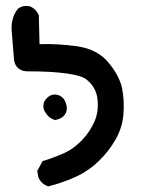

<svg xmlns="http://www.w3.org/2000/svg" viewBox="-20 -528 540 659"><path d="M143.1 110.8Q131.8 106.4 124 98.9Q116.2 91.3 111.8 80.6V79.6L111.3 78.6L108.4 62L107.9 59.1L109.4 56.2L124 28.8L126 24.9L129.9 23.9Q167.5 12.2 202.1 -3.4Q235.4 -19 262.2 -47.9Q275.9 -62 286.4 -78.1Q296.9 -94.2 304.7 -111.8Q319.3 -146 314.5 -188.5Q310.1 -229 275.9 -255.9Q259.8 -268.6 208.3 -275.9Q156.7 -283.2 74.2 -283.2Q65.9 -283.2 59.1 -285.2Q52.2 -287.1 46.6 -290.8Q41 -294.4 37.1 -299.6Q33.2 -304.7 30.8 -311.5Q28.3 -318.4 27.8 -326.7Q25.4 -360.4 20.5 -418Q18.1 -440.4 22.9 -460.2Q27.8 -480 40 -496.1L40.5 -497.1L41.5 -497.6Q56.6 -510.3 80.6 -506.8L81.5 -506.3H82.5Q104 -497.6 112.8 -476.1L113.3 -474.6V-473.1L115.7 -376.5Q149.9 -377.4 181.9 -375.5Q213.9 -373.5 245.1 -369.1Q314.9 -358.9 352.5 -313Q365.2 -297.9 374.3 -283.4Q383.3 -269 389.6 -254.4Q396 -239.7 398.9 -225.6Q407.2 -184.1 403.8 -137.7Q400.4 -90.8 377 -49.8Q365.7 -29.8 351.3 -11.2Q336.9 7.3 319.3 24.4Q283.7 59.1 239.3 79.1Q224.6 85.9 209.7 91.6Q194.8 97.2 179.7 102.1Q164.6 106.9 148.9 110.8L146 111.8ZM167.5 -116.7Q147.9 -121.6 134.8 -143.6Q129.9 -150.9 128.9 -158.9Q127.9 -167 130.4 -174.8Q132.8 -182.6 138.7 -189Q157.2 -209.5 181.2 -201.2Q204.1 -192.9 209 -161.6Q210.4 -150.4 206.3 -141.1Q202.1 -131.8 193.6 -125.7Q185.1 -119.6 172.4 -116.7L169.9 -115.7Z"/></svg>

Font: NaikaiFont
Style: Bold
Weight: 700
Version: Version 1.89